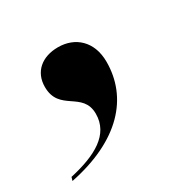

<svg xmlns="http://www.w3.org/2000/svg" viewBox="-106 -238 478 474"><g transform="rotate(-30 132.5 -1.0)"><path d="M-21 141 -24 151C124 121 196 40 196 -62C196 -120 159 -153 110 -153C64 -153 33 -127 33 -84C33 -13 109 -29 109 36C109 95 55 124 -21 141Z"/></g></svg>

Font: Noto Serif Display
Style: Bold Italic
Weight: 700
Italic angle: -12°
Designer: Monotype Design Team
Foundry: Monotype Imaging Inc.
Version: Version 2.009